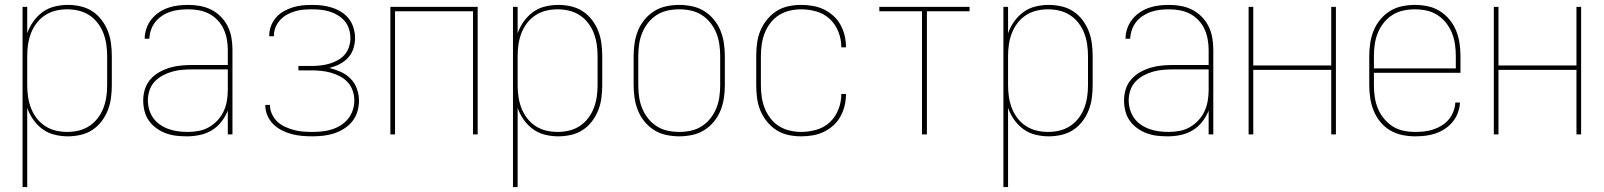

<svg xmlns="http://www.w3.org/2000/svg" viewBox="-20 -548 6540 783"><path d="M72 215V-520H91V-412Q100 -438 116 -460.5Q132 -483 154 -499Q176 -515 203 -521.5Q230 -528 257 -528Q283 -528 309 -522Q335 -516 356.5 -502Q378 -488 394 -467Q410 -446 419.5 -422Q429 -398 432.5 -372Q436 -346 436 -320V-200Q436 -174 432.5 -148Q429 -122 419.5 -98Q410 -74 394 -53Q378 -32 356.5 -18Q335 -4 309 2Q283 8 257 8Q230 8 203 1.5Q176 -5 154 -21Q132 -37 116 -59.5Q100 -82 91 -108V215ZM254 -10Q278 -10 301 -15.5Q324 -21 344 -34Q364 -47 378.5 -66Q393 -85 401.5 -107Q410 -129 413.5 -152.5Q417 -176 417 -200V-320Q417 -344 413.5 -367.5Q410 -391 401.5 -413Q393 -435 378.5 -454Q364 -473 344 -486Q324 -499 301 -504.5Q278 -510 254 -510Q230 -510 207 -504.5Q184 -499 164 -486Q144 -473 129.5 -454Q115 -435 106.5 -413Q98 -391 94.5 -367.5Q91 -344 91 -320V-200Q91 -176 94.5 -152.5Q98 -129 106.5 -107Q115 -85 129.5 -66Q144 -47 164 -34Q184 -21 207 -15.5Q230 -10 254 -10Z M742 8Q720 8 698.5 5.5Q677 3 656.5 -4.5Q636 -12 618 -25Q600 -38 587.5 -55.5Q575 -73 569.5 -94.5Q564 -116 564 -138Q564 -162 571 -184.5Q578 -207 594 -225Q610 -243 631 -254.5Q652 -266 674.5 -272.5Q697 -279 720.5 -281Q744 -283 768 -283H909V-345Q909 -366 905 -388Q901 -410 892 -429.5Q883 -449 867.5 -465.5Q852 -482 832.5 -492Q813 -502 791.5 -506Q770 -510 748 -510Q730 -510 711.5 -508Q693 -506 675 -500Q657 -494 641 -483.5Q625 -473 613.5 -458.5Q602 -444 596 -426.5Q590 -409 589 -390H570Q570 -411 577 -431.5Q584 -452 597 -468.5Q610 -485 627.5 -497Q645 -509 665 -516Q685 -523 706 -525.5Q727 -528 748 -528Q773 -528 797 -523.5Q821 -519 842.5 -508Q864 -497 881.5 -479Q899 -461 909.5 -439Q920 -417 924 -393Q928 -369 928 -345V0H909V-97Q899 -72 882.5 -51Q866 -30 843.5 -16.5Q821 -3 795 2.5Q769 8 742 8ZM745 -10Q768 -10 790 -14Q812 -18 831.5 -29Q851 -40 866.5 -56.5Q882 -73 891.5 -93Q901 -113 905 -135.5Q909 -158 909 -180V-265H768Q747 -265 726 -263.5Q705 -262 684.5 -256.5Q664 -251 645 -241Q626 -231 611.5 -216Q597 -201 590 -180.5Q583 -160 583 -139Q583 -120 588.5 -101Q594 -82 605.5 -66Q617 -50 633.5 -39Q650 -28 668.5 -21.5Q687 -15 706.5 -12.5Q726 -10 745 -10Z M1253 8Q1232 8 1210.5 6Q1189 4 1168.5 -1.5Q1148 -7 1128.5 -17Q1109 -27 1094 -42Q1079 -57 1070.5 -77Q1062 -97 1062 -118V-120H1081V-118Q1081 -100 1089.5 -82Q1098 -64 1111.5 -51.5Q1125 -39 1142.5 -31Q1160 -23 1178 -18Q1196 -13 1215 -11.5Q1234 -10 1253 -10Q1273 -10 1293 -12Q1313 -14 1332.5 -20Q1352 -26 1369.5 -37Q1387 -48 1399.5 -63.5Q1412 -79 1418.5 -98.5Q1425 -118 1425 -138Q1425 -158 1418.5 -177.5Q1412 -197 1398.5 -212Q1385 -227 1367 -236.5Q1349 -246 1329.5 -251.5Q1310 -257 1290 -259Q1270 -261 1250 -261H1197V-279H1250Q1268 -279 1286.5 -281Q1305 -283 1322.5 -288Q1340 -293 1356.5 -302Q1373 -311 1385 -324.5Q1397 -338 1403 -356Q1409 -374 1409 -392Q1409 -411 1403.5 -429Q1398 -447 1386.5 -461Q1375 -475 1359 -485Q1343 -495 1325.5 -500.5Q1308 -506 1289.5 -508Q1271 -510 1253 -510Q1235 -510 1217.5 -508.5Q1200 -507 1183 -502Q1166 -497 1150.5 -488.5Q1135 -480 1123 -467Q1111 -454 1104 -437.5Q1097 -421 1097 -403V-400H1078V-404Q1078 -424 1085.5 -443Q1093 -462 1106 -477Q1119 -492 1137 -502Q1155 -512 1174 -518Q1193 -524 1213 -526Q1233 -528 1253 -528Q1274 -528 1294.5 -525.5Q1315 -523 1335 -516.5Q1355 -510 1373 -498.5Q1391 -487 1403.5 -470.5Q1416 -454 1422 -433.5Q1428 -413 1428 -393Q1428 -371 1421 -349.5Q1414 -328 1399 -312Q1384 -296 1364 -286Q1344 -276 1323 -271Q1347 -265 1369.5 -255Q1392 -245 1409.5 -227.5Q1427 -210 1435.5 -186Q1444 -162 1444 -138Q1444 -115 1437.5 -93Q1431 -71 1417 -53.5Q1403 -36 1383.5 -23.5Q1364 -11 1342.5 -4Q1321 3 1298 5.5Q1275 8 1253 8Z M1572 0V-520H1928V0H1909V-502H1591V0Z M2072 215V-520H2091V-412Q2100 -438 2116 -460.5Q2132 -483 2154 -499Q2176 -515 2203 -521.5Q2230 -528 2257 -528Q2283 -528 2309 -522Q2335 -516 2356.5 -502Q2378 -488 2394 -467Q2410 -446 2419.5 -422Q2429 -398 2432.5 -372Q2436 -346 2436 -320V-200Q2436 -174 2432.5 -148Q2429 -122 2419.5 -98Q2410 -74 2394 -53Q2378 -32 2356.5 -18Q2335 -4 2309 2Q2283 8 2257 8Q2230 8 2203 1.5Q2176 -5 2154 -21Q2132 -37 2116 -59.5Q2100 -82 2091 -108V215ZM2254 -10Q2278 -10 2301 -15.5Q2324 -21 2344 -34Q2364 -47 2378.5 -66Q2393 -85 2401.5 -107Q2410 -129 2413.5 -152.5Q2417 -176 2417 -200V-320Q2417 -344 2413.5 -367.5Q2410 -391 2401.5 -413Q2393 -435 2378.5 -454Q2364 -473 2344 -486Q2324 -499 2301 -504.5Q2278 -510 2254 -510Q2230 -510 2207 -504.5Q2184 -499 2164 -486Q2144 -473 2129.5 -454Q2115 -435 2106.5 -413Q2098 -391 2094.5 -367.5Q2091 -344 2091 -320V-200Q2091 -176 2094.5 -152.5Q2098 -129 2106.5 -107Q2115 -85 2129.5 -66Q2144 -47 2164 -34Q2184 -21 2207 -15.5Q2230 -10 2254 -10Z M2750 8Q2724 8 2697.5 2.5Q2671 -3 2648.5 -17Q2626 -31 2609 -51.5Q2592 -72 2582 -96.5Q2572 -121 2568 -147.5Q2564 -174 2564 -200V-320Q2564 -346 2568 -372.5Q2572 -399 2582 -423.5Q2592 -448 2609 -468.5Q2626 -489 2648.5 -503Q2671 -517 2697.5 -522.5Q2724 -528 2750 -528Q2776 -528 2802.5 -522.5Q2829 -517 2851.5 -503Q2874 -489 2891 -468.5Q2908 -448 2918 -423.5Q2928 -399 2932 -372.5Q2936 -346 2936 -320V-200Q2936 -174 2932 -147.5Q2928 -121 2918 -96.5Q2908 -72 2891 -51.5Q2874 -31 2851.5 -17Q2829 -3 2802.5 2.5Q2776 8 2750 8ZM2750 -10Q2774 -10 2797.5 -15Q2821 -20 2841.5 -33Q2862 -46 2877 -65Q2892 -84 2901 -106Q2910 -128 2913.5 -152Q2917 -176 2917 -200V-320Q2917 -344 2913.5 -368Q2910 -392 2901 -414Q2892 -436 2877 -455Q2862 -474 2841.5 -487Q2821 -500 2797.5 -505Q2774 -510 2750 -510Q2726 -510 2702.5 -505Q2679 -500 2658.5 -487Q2638 -474 2623 -455Q2608 -436 2599 -414Q2590 -392 2586.5 -368Q2583 -344 2583 -320V-200Q2583 -176 2586.5 -152Q2590 -128 2599 -106Q2608 -84 2623 -65Q2638 -46 2658.5 -33Q2679 -20 2702.5 -15Q2726 -10 2750 -10Z M3247 8Q3221 8 3195 2.5Q3169 -3 3147 -17Q3125 -31 3108 -52Q3091 -73 3081 -97Q3071 -121 3067.5 -147.5Q3064 -174 3064 -200V-320Q3064 -346 3067.5 -372.5Q3071 -399 3081 -423Q3091 -447 3108 -468Q3125 -489 3147 -503Q3169 -517 3195 -522.5Q3221 -528 3247 -528Q3271 -528 3294.5 -524Q3318 -520 3339 -510Q3360 -500 3378 -484Q3396 -468 3407.5 -447Q3419 -426 3424.5 -403Q3430 -380 3430 -356V-355H3411V-356Q3411 -388 3399 -418.5Q3387 -449 3364 -470.5Q3341 -492 3310 -501Q3279 -510 3247 -510Q3224 -510 3200.5 -504.5Q3177 -499 3157 -486.5Q3137 -474 3122 -454.5Q3107 -435 3098.5 -413Q3090 -391 3086.5 -367.5Q3083 -344 3083 -320V-200Q3083 -176 3086.5 -152.5Q3090 -129 3098.5 -107Q3107 -85 3122 -65.5Q3137 -46 3157 -33.5Q3177 -21 3200.5 -15.5Q3224 -10 3247 -10Q3279 -10 3310 -19Q3341 -28 3364 -49.5Q3387 -71 3399 -101.5Q3411 -132 3411 -164V-165H3430V-164Q3430 -140 3424.5 -117Q3419 -94 3407.5 -73Q3396 -52 3378 -36Q3360 -20 3339 -10Q3318 0 3294.5 4Q3271 8 3247 8Z M3740 0V-502H3566V-520H3934V-502H3760V0Z M4072 215V-520H4091V-412Q4100 -438 4116 -460.5Q4132 -483 4154 -499Q4176 -515 4203 -521.5Q4230 -528 4257 -528Q4283 -528 4309 -522Q4335 -516 4356.5 -502Q4378 -488 4394 -467Q4410 -446 4419.5 -422Q4429 -398 4432.5 -372Q4436 -346 4436 -320V-200Q4436 -174 4432.5 -148Q4429 -122 4419.5 -98Q4410 -74 4394 -53Q4378 -32 4356.5 -18Q4335 -4 4309 2Q4283 8 4257 8Q4230 8 4203 1.5Q4176 -5 4154 -21Q4132 -37 4116 -59.5Q4100 -82 4091 -108V215ZM4254 -10Q4278 -10 4301 -15.5Q4324 -21 4344 -34Q4364 -47 4378.5 -66Q4393 -85 4401.5 -107Q4410 -129 4413.5 -152.5Q4417 -176 4417 -200V-320Q4417 -344 4413.5 -367.5Q4410 -391 4401.5 -413Q4393 -435 4378.5 -454Q4364 -473 4344 -486Q4324 -499 4301 -504.5Q4278 -510 4254 -510Q4230 -510 4207 -504.5Q4184 -499 4164 -486Q4144 -473 4129.5 -454Q4115 -435 4106.5 -413Q4098 -391 4094.5 -367.5Q4091 -344 4091 -320V-200Q4091 -176 4094.5 -152.5Q4098 -129 4106.5 -107Q4115 -85 4129.5 -66Q4144 -47 4164 -34Q4184 -21 4207 -15.5Q4230 -10 4254 -10Z M4742 8Q4720 8 4698.5 5.5Q4677 3 4656.5 -4.5Q4636 -12 4618 -25Q4600 -38 4587.5 -55.5Q4575 -73 4569.5 -94.5Q4564 -116 4564 -138Q4564 -162 4571 -184.5Q4578 -207 4594 -225Q4610 -243 4631 -254.5Q4652 -266 4674.5 -272.5Q4697 -279 4720.5 -281Q4744 -283 4768 -283H4909V-345Q4909 -366 4905 -388Q4901 -410 4892 -429.5Q4883 -449 4867.5 -465.5Q4852 -482 4832.5 -492Q4813 -502 4791.5 -506Q4770 -510 4748 -510Q4730 -510 4711.5 -508Q4693 -506 4675 -500Q4657 -494 4641 -483.5Q4625 -473 4613.5 -458.5Q4602 -444 4596 -426.5Q4590 -409 4589 -390H4570Q4570 -411 4577 -431.5Q4584 -452 4597 -468.5Q4610 -485 4627.5 -497Q4645 -509 4665 -516Q4685 -523 4706 -525.5Q4727 -528 4748 -528Q4773 -528 4797 -523.5Q4821 -519 4842.5 -508Q4864 -497 4881.5 -479Q4899 -461 4909.5 -439Q4920 -417 4924 -393Q4928 -369 4928 -345V0H4909V-97Q4899 -72 4882.5 -51Q4866 -30 4843.5 -16.5Q4821 -3 4795 2.5Q4769 8 4742 8ZM4745 -10Q4768 -10 4790 -14Q4812 -18 4831.5 -29Q4851 -40 4866.5 -56.5Q4882 -73 4891.5 -93Q4901 -113 4905 -135.5Q4909 -158 4909 -180V-265H4768Q4747 -265 4726 -263.5Q4705 -262 4684.5 -256.5Q4664 -251 4645 -241Q4626 -231 4611.5 -216Q4597 -201 4590 -180.5Q4583 -160 4583 -139Q4583 -120 4588.5 -101Q4594 -82 4605.5 -66Q4617 -50 4633.5 -39Q4650 -28 4668.5 -21.5Q4687 -15 4706.5 -12.5Q4726 -10 4745 -10Z M5072 0V-520H5091V-281H5409V-520H5428V0H5409V-263H5091V0Z M5751 8Q5724 8 5698 2.5Q5672 -3 5649 -16.5Q5626 -30 5609 -51Q5592 -72 5582 -96.5Q5572 -121 5568 -147.5Q5564 -174 5564 -200V-320Q5564 -346 5568 -372.5Q5572 -399 5582 -423.5Q5592 -448 5609 -468.5Q5626 -489 5648.5 -503Q5671 -517 5697.5 -522.5Q5724 -528 5750 -528Q5776 -528 5802.5 -522.5Q5829 -517 5851.5 -503Q5874 -489 5891 -468.5Q5908 -448 5918 -423.5Q5928 -399 5932 -372.5Q5936 -346 5936 -320V-251H5583V-200Q5583 -176 5586.5 -152Q5590 -128 5599 -106Q5608 -84 5623.5 -65Q5639 -46 5659 -33Q5679 -20 5703 -15Q5727 -10 5751 -10Q5770 -10 5788.5 -12Q5807 -14 5825 -20Q5843 -26 5859.5 -36Q5876 -46 5888 -60.5Q5900 -75 5907 -93Q5914 -111 5915 -130H5934Q5933 -109 5925.5 -88.5Q5918 -68 5904.5 -51.5Q5891 -35 5873 -23Q5855 -11 5835 -4Q5815 3 5793.5 5.5Q5772 8 5751 8ZM5583 -269H5917V-320Q5917 -344 5913.5 -368Q5910 -392 5901 -414Q5892 -436 5877 -455Q5862 -474 5841.5 -487Q5821 -500 5797.5 -505Q5774 -510 5750 -510Q5726 -510 5702.5 -505Q5679 -500 5658.5 -487Q5638 -474 5623 -455Q5608 -436 5599 -414Q5590 -392 5586.5 -368Q5583 -344 5583 -320Z M6072 0V-520H6091V-281H6409V-520H6428V0H6409V-263H6091V0Z"/></svg>

Font: Iosevka Thin
Style: Regular
Weight: 100
Monospace: yes
Designer: Belleve Invis
Foundry: Belleve Invis
Version: Version 32.5.0; ttfautohint (v1.8.4)